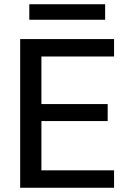

<svg xmlns="http://www.w3.org/2000/svg" viewBox="-20 -884 615 904"><path d="M75 0V-700H517V-618H175V-394H487V-314H175V-82H517V0ZM118 -791V-864H475V-791Z"/></svg>

Font: DM Sans 10pt Medium
Style: Regular
Weight: 500
Version: Version 4.004;gftools[0.9.30]